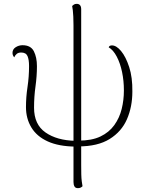

<svg xmlns="http://www.w3.org/2000/svg" viewBox="-20 -749 786 998"><path d="M372 13Q285 12 228 -14Q171 -40 143 -86.5Q115 -133 115 -192Q115 -244 123 -297Q131 -350 131 -406Q131 -439 123 -457.5Q115 -476 90 -476Q75 -476 66.5 -468.5Q58 -461 54 -451Q45 -461 45 -474Q45 -493 61.5 -503.5Q78 -514 97 -514Q140 -514 156 -482.5Q172 -451 172 -405Q172 -354 164.5 -300Q157 -246 157 -189Q157 -102 216.5 -60.5Q276 -19 372 -17ZM385 229Q372 229 367 220Q362 211 362 197V-618Q362 -644 361 -663Q360 -682 358.5 -695.5Q357 -709 355 -718Q359 -722 364.5 -725.5Q370 -729 379 -729Q390 -729 396 -722Q402 -715 402 -701V108Q402 136 402.5 157Q403 178 405 193.5Q407 209 409 219Q405 223 399.5 226Q394 229 385 229ZM388 12V-18Q457 -18 502 -39.5Q547 -61 574 -98.5Q601 -136 612.5 -182.5Q624 -229 624 -279Q624 -329 614.5 -374.5Q605 -420 587 -454.5Q569 -489 545 -503Q548 -513 562 -513Q585 -513 609.5 -483.5Q634 -454 651.5 -400.5Q669 -347 668 -273Q668 -194 640 -129.5Q612 -65 550 -26.5Q488 12 388 12Z"/></svg>

Font: Arima ExtraLight
Style: Regular
Weight: 250
Designer: Joana Correia and Natanael Gama
Foundry: NDISCOVER
Version: Version 1.101;gftools[0.9.23]